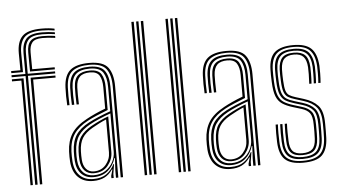

<svg xmlns="http://www.w3.org/2000/svg" viewBox="-54 -898 1767 998"><g transform="rotate(-5 829.5 -399.5)"><path d="M18.2 -589.2V-600H66.8L66 -687.8Q65.5 -748.5 94.1 -777.4Q122.8 -806.2 195 -806.2Q233.2 -806.2 262 -800V-790.5Q230.2 -796.2 195 -796.2Q127.5 -796.2 102.8 -768.9Q78 -741.5 78.5 -687.8L79.2 -589.2ZM91.5 0 90.8 -567.8H18.2V-578.5H90.8L90.5 -687.8Q90.5 -736.2 112.5 -761.4Q134.5 -786.5 195 -786.5Q228.5 -786.5 262 -781.2V-771.5Q245.8 -774 230.1 -775.2Q214.5 -776.5 195 -776.5Q140.5 -776.5 121.6 -753.4Q102.8 -730.2 103 -687.8V-578.5H245.5V-567.8H103.2L104 0ZM116 -589.2 115.2 -687.8Q114.8 -729 132.9 -747.9Q151 -766.8 195 -766.8Q210.8 -766.8 226.4 -765.9Q242 -765 262 -762V-752Q241.2 -755 225 -756Q208.8 -757 195 -757Q155.8 -757 141.5 -739.2Q127.2 -721.5 127.5 -687.8L128.2 -600H245.5V-589.2ZM67 0V-546.2H18.2V-557H79.2V0ZM116 0V-557H245.5V-546.2H128.5V0Z M537.5 0V-474.8Q537.5 -534.5 513.9 -565.8Q490.2 -597 425.8 -597Q369.5 -597 338.2 -574.4Q307 -551.8 304.5 -490Q302.8 -444.2 305.2 -397.2H293.2Q290.2 -446.8 292.2 -490.5Q294.8 -553 326.4 -579.9Q358 -606.8 425.8 -606.8Q499.2 -606.8 524.5 -572.1Q549.8 -537.5 549.8 -474.8V0ZM512.8 0V-38L516.5 -102.8H513.5Q501.2 -62.5 472 -38Q442.8 -13.5 397.2 -13.5Q358 -13.5 334.2 -37.6Q310.5 -61.8 307.2 -105.2Q305.5 -129.8 306.5 -155.2Q308.2 -208 329.8 -240.8Q351.2 -273.5 399.2 -299Q420 -310 450.4 -322.8Q480.8 -335.5 513.2 -347.2V-474.8Q513.2 -522.2 495.4 -549.8Q477.5 -577.2 425.8 -577.2Q377.5 -577.2 354.2 -556.6Q331 -536 329 -487.2Q328.2 -471.5 328.4 -447Q328.5 -422.5 330 -397.2H317.5Q316.2 -420.5 316 -445.2Q315.8 -470 316.5 -487.5Q318.8 -540.5 344.2 -563.9Q369.8 -587.2 425.8 -587.2Q483 -587.2 504.1 -558.4Q525.2 -529.5 525.2 -474.8V0ZM393.5 6.2Q345 6.2 315.9 -22.2Q286.8 -50.8 282.5 -104Q280.8 -128.8 281.8 -156.8Q284 -211.5 308 -249.5Q332 -287.5 388.8 -318Q409.2 -329.2 433 -340.1Q456.8 -351 488.2 -363V-474.8Q488.2 -513.8 474.9 -535.6Q461.5 -557.5 425.8 -557.5Q389.5 -557.5 372.2 -540.4Q355 -523.2 353.5 -486.5Q353 -470.5 353 -446.5Q353 -422.5 354.2 -397.2H342Q340.8 -421 340.8 -445.5Q340.8 -470 341.2 -487Q343 -531 364 -549.1Q385 -567.2 425.8 -567.2Q469.8 -567.2 485.1 -542.4Q500.5 -517.5 500.5 -474.8V-354.8Q470 -343.2 441.8 -331.1Q413.5 -319 394 -308.5Q344.2 -282.2 320.1 -246.6Q296 -211 294 -156Q293.8 -142.5 293.8 -130.5Q293.8 -118.5 295 -104.8Q298.5 -56.8 324.8 -30.2Q351 -3.8 395.5 -3.8Q438.5 -3.8 464.4 -22.4Q490.2 -41 506 -72.2H509L501 -21V0H489L488.8 -11.8L498.2 -45.2H495.5Q477 -18 452.4 -5.9Q427.8 6.2 393.5 6.2ZM399.2 -23.2Q435.2 -23.2 460.6 -40Q486 -56.8 499.5 -82.6Q513 -108.5 513 -136V-336Q482.5 -325 453.5 -312.6Q424.5 -300.2 404.2 -289Q362 -265.8 341.5 -235.4Q321 -205 318.8 -154.5Q317.5 -129.5 319.5 -105.8Q323 -66.5 343.8 -44.9Q364.5 -23.2 399.2 -23.2ZM401 -33.5Q370.2 -33.5 352.2 -53.2Q334.2 -73 331.8 -107.5Q330 -130.8 331 -152.8Q332.8 -202 352 -230Q371.2 -258 409.2 -279.2Q431.8 -291.8 454 -302.2Q476.2 -312.8 500.5 -321.5V-135.2Q500.5 -97.5 474.6 -65.5Q448.8 -33.5 401 -33.5ZM401.8 -43Q440.8 -43 464.4 -70.9Q488 -98.8 488 -134.8V-306.5Q468.8 -298.5 451.4 -289.6Q434 -280.8 414.8 -269.8Q377 -248.2 360.8 -222Q344.5 -195.8 343.2 -152.5Q342.5 -129.8 344 -108.2Q346.2 -78.2 361.2 -60.6Q376.2 -43 401.8 -43Z M712.2 0V-800H724.8V0ZM663 0V-800H675.5V0ZM687.8 0V-800H700V0Z M890 0V-800H902.5V0ZM840.8 0V-800H853.2V0ZM865.5 0V-800H877.8V0Z M1254.2 0V-474.8Q1254.2 -534.5 1230.6 -565.8Q1207 -597 1142.5 -597Q1086.2 -597 1055 -574.4Q1023.8 -551.8 1021.2 -490Q1019.5 -444.2 1022 -397.2H1010Q1007 -446.8 1009 -490.5Q1011.5 -553 1043.1 -579.9Q1074.8 -606.8 1142.5 -606.8Q1216 -606.8 1241.2 -572.1Q1266.5 -537.5 1266.5 -474.8V0ZM1229.5 0V-38L1233.2 -102.8H1230.2Q1218 -62.5 1188.8 -38Q1159.5 -13.5 1114 -13.5Q1074.8 -13.5 1051 -37.6Q1027.2 -61.8 1024 -105.2Q1022.2 -129.8 1023.2 -155.2Q1025 -208 1046.5 -240.8Q1068 -273.5 1116 -299Q1136.8 -310 1167.1 -322.8Q1197.5 -335.5 1230 -347.2V-474.8Q1230 -522.2 1212.1 -549.8Q1194.2 -577.2 1142.5 -577.2Q1094.2 -577.2 1071 -556.6Q1047.8 -536 1045.8 -487.2Q1045 -471.5 1045.1 -447Q1045.2 -422.5 1046.8 -397.2H1034.2Q1033 -420.5 1032.8 -445.2Q1032.5 -470 1033.2 -487.5Q1035.5 -540.5 1061 -563.9Q1086.5 -587.2 1142.5 -587.2Q1199.8 -587.2 1220.9 -558.4Q1242 -529.5 1242 -474.8V0ZM1110.2 6.2Q1061.8 6.2 1032.6 -22.2Q1003.5 -50.8 999.2 -104Q997.5 -128.8 998.5 -156.8Q1000.8 -211.5 1024.8 -249.5Q1048.8 -287.5 1105.5 -318Q1126 -329.2 1149.8 -340.1Q1173.5 -351 1205 -363V-474.8Q1205 -513.8 1191.6 -535.6Q1178.2 -557.5 1142.5 -557.5Q1106.2 -557.5 1089 -540.4Q1071.8 -523.2 1070.2 -486.5Q1069.8 -470.5 1069.8 -446.5Q1069.8 -422.5 1071 -397.2H1058.8Q1057.5 -421 1057.5 -445.5Q1057.5 -470 1058 -487Q1059.8 -531 1080.8 -549.1Q1101.8 -567.2 1142.5 -567.2Q1186.5 -567.2 1201.9 -542.4Q1217.2 -517.5 1217.2 -474.8V-354.8Q1186.8 -343.2 1158.5 -331.1Q1130.2 -319 1110.8 -308.5Q1061 -282.2 1036.9 -246.6Q1012.8 -211 1010.8 -156Q1010.5 -142.5 1010.5 -130.5Q1010.5 -118.5 1011.8 -104.8Q1015.2 -56.8 1041.5 -30.2Q1067.8 -3.8 1112.2 -3.8Q1155.2 -3.8 1181.1 -22.4Q1207 -41 1222.8 -72.2H1225.8L1217.8 -21V0H1205.8L1205.5 -11.8L1215 -45.2H1212.2Q1193.8 -18 1169.1 -5.9Q1144.5 6.2 1110.2 6.2ZM1116 -23.2Q1152 -23.2 1177.4 -40Q1202.8 -56.8 1216.2 -82.6Q1229.8 -108.5 1229.8 -136V-336Q1199.2 -325 1170.2 -312.6Q1141.2 -300.2 1121 -289Q1078.8 -265.8 1058.2 -235.4Q1037.8 -205 1035.5 -154.5Q1034.2 -129.5 1036.2 -105.8Q1039.8 -66.5 1060.5 -44.9Q1081.2 -23.2 1116 -23.2ZM1117.8 -33.5Q1087 -33.5 1069 -53.2Q1051 -73 1048.5 -107.5Q1046.8 -130.8 1047.8 -152.8Q1049.5 -202 1068.8 -230Q1088 -258 1126 -279.2Q1148.5 -291.8 1170.8 -302.2Q1193 -312.8 1217.2 -321.5V-135.2Q1217.2 -97.5 1191.4 -65.5Q1165.5 -33.5 1117.8 -33.5ZM1118.5 -43Q1157.5 -43 1181.1 -70.9Q1204.8 -98.8 1204.8 -134.8V-306.5Q1185.5 -298.5 1168.1 -289.6Q1150.8 -280.8 1131.5 -269.8Q1093.8 -248.2 1077.5 -222Q1061.2 -195.8 1060 -152.5Q1059.2 -129.8 1060.8 -108.2Q1063 -78.2 1078 -60.6Q1093 -43 1118.5 -43Z M1488.2 -32.8Q1449.2 -32.8 1430.8 -51Q1412.2 -69.2 1411 -113.5Q1410.2 -137.8 1410 -157.9Q1409.8 -178 1411 -203H1422.8Q1421.5 -177.5 1421.9 -157.6Q1422.2 -137.8 1423 -113.8Q1424 -75.8 1439.1 -59.1Q1454.2 -42.5 1488.2 -42.5Q1524.5 -42.5 1541.4 -58.2Q1558.2 -74 1560 -111.8Q1561.2 -136.8 1561 -149.2Q1560.8 -161.8 1560.8 -184.8Q1560.8 -228.5 1547.4 -246Q1534 -263.5 1505.8 -272.2L1462.2 -285.5Q1427.8 -295.8 1406.5 -310Q1385.2 -324.2 1374.9 -350.9Q1364.5 -377.5 1362.8 -425.8Q1361.8 -447.8 1361.6 -460.5Q1361.5 -473.2 1361.8 -488.8Q1362.8 -553.5 1394.1 -580.1Q1425.5 -606.8 1490.5 -606.8Q1554.5 -606.8 1583.6 -579Q1612.8 -551.2 1617 -487.5Q1617.8 -476 1617.5 -448.4Q1617.2 -420.8 1615.2 -399H1603.5Q1605.5 -422 1605.6 -448.9Q1605.8 -475.8 1605 -487.2Q1601.5 -545 1575.2 -571Q1549 -597 1490.5 -597Q1428.8 -597 1401.8 -571Q1374.8 -545 1373.5 -487.5Q1373.2 -473.5 1373.5 -460Q1373.8 -446.5 1374.5 -426Q1376.8 -378.8 1386.6 -354Q1396.5 -329.2 1415.9 -317.1Q1435.2 -305 1465.8 -295.8L1509 -282.5Q1541.8 -272.5 1557.2 -252.5Q1572.8 -232.5 1572.8 -184.8Q1572.8 -167.8 1572.9 -157.8Q1573 -147.8 1572.9 -137.9Q1572.8 -128 1572 -111Q1570 -70.5 1551.4 -51.6Q1532.8 -32.8 1488.2 -32.8ZM1488.2 -12.8Q1436.5 -12.8 1412.8 -35.6Q1389 -58.5 1387.2 -112.8Q1386.5 -135.5 1386.2 -157.5Q1386 -179.5 1387.2 -203H1399Q1398 -179.8 1398.1 -158.2Q1398.2 -136.8 1399 -113Q1400.5 -63.8 1421.9 -43.2Q1443.2 -22.8 1488.2 -22.8Q1536.5 -22.8 1559.2 -42.9Q1582 -63 1584 -111.2Q1585 -132.2 1584.9 -148Q1584.8 -163.8 1584.8 -184.8Q1584.8 -238.8 1566 -260.2Q1547.2 -281.8 1512 -292.5L1469.2 -305.5Q1442.2 -313.8 1424.6 -324.4Q1407 -335 1397.6 -358Q1388.2 -381 1386.5 -426.2Q1385.8 -444.2 1385.5 -458.6Q1385.2 -473 1385.5 -487.2Q1386.5 -541.2 1411.8 -564.2Q1437 -587.2 1490.5 -587.2Q1544.2 -587.2 1567.1 -562.6Q1590 -538 1593.2 -486.8Q1594 -473 1593.6 -446.4Q1593.2 -419.8 1591.5 -399H1579.8Q1581.5 -419.5 1581.8 -447.9Q1582 -476.2 1581.5 -485.8Q1578.5 -535.2 1556.9 -556.2Q1535.2 -577.2 1490.5 -577.2Q1441.5 -577.2 1420.4 -555.8Q1399.2 -534.2 1397.8 -487.8Q1397 -468.2 1397.5 -456.8Q1398 -445.2 1398.8 -426.2Q1400.2 -384.5 1408.1 -363.5Q1416 -342.5 1431.6 -332.9Q1447.2 -323.2 1472.5 -315.8L1515 -302.8Q1555.5 -290.2 1576.1 -266.1Q1596.8 -242 1596.8 -184.8Q1596.8 -165.2 1596.9 -149.5Q1597 -133.8 1596 -111Q1593.8 -59 1569.2 -35.9Q1544.8 -12.8 1488.2 -12.8ZM1488.2 6.8Q1423.5 6.8 1394.5 -20.8Q1365.5 -48.2 1363.2 -111.8Q1362.5 -134.8 1362.4 -156.9Q1362.2 -179 1363.5 -203H1375.5Q1374 -179.2 1374.2 -157Q1374.5 -134.8 1375.2 -112.2Q1377.2 -53 1403.9 -28Q1430.5 -3 1488.2 -3Q1550.8 -3 1578.1 -28.2Q1605.5 -53.5 1608 -110.5Q1609 -135.2 1608.9 -147.2Q1608.8 -159.2 1608.8 -184.8Q1608.8 -244.8 1586.4 -271.9Q1564 -299 1518.2 -313L1476 -326Q1453.2 -332.8 1439.5 -341.4Q1425.8 -350 1418.9 -369Q1412 -388 1410.5 -426.5Q1409.8 -447 1409.4 -458.1Q1409 -469.2 1409.5 -486.5Q1411.2 -527.2 1429 -547.2Q1446.8 -567.2 1490.5 -567.2Q1529.2 -567.2 1548.1 -548.5Q1567 -529.8 1569.5 -485.5Q1570 -476 1569.9 -449.2Q1569.8 -422.5 1568 -399H1556.2Q1557.8 -422.8 1558 -448.9Q1558.2 -475 1557.5 -485.2Q1555.2 -522.8 1539.6 -540.1Q1524 -557.5 1490.5 -557.5Q1455.8 -557.5 1439.2 -541Q1422.8 -524.5 1421.5 -486.5Q1421 -468.5 1421.4 -456.8Q1421.8 -445 1422.5 -426.8Q1424 -391.8 1429.5 -374.6Q1435 -357.5 1446.9 -350Q1458.8 -342.5 1479.2 -336.2L1521.2 -323.2Q1568 -308.8 1594.2 -280.4Q1620.5 -252 1620.5 -184.8Q1620.5 -159.2 1620.6 -147.1Q1620.8 -135 1619.8 -110.2Q1617.2 -49.8 1588.1 -21.5Q1559 6.8 1488.2 6.8Z"/></g></svg>

Font: Big Shoulders Inline Text Light
Style: Regular
Weight: 300
Designer: Patric King
Foundry: XO Type Co
Version: Version 1.000